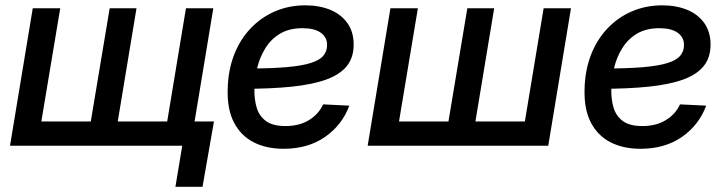

<svg xmlns="http://www.w3.org/2000/svg" viewBox="-20 -554 2757 730"><path d="M104.5 -522.5H209L137.2 -92.3H325.2L397 -522.5H499L427.7 -92.3H615.7L687 -522.5H791L704.6 0H18.1ZM647 156.2 672.9 0H634.8L649.9 -92.3H793.5L750 156.2Z M1058.1 11.7Q992.7 11.7 944.1 -13.2Q895.5 -38.1 869.4 -88.6Q843.3 -139.2 845.7 -215.3Q847.2 -286.1 869.6 -344.5Q892.1 -402.8 932.1 -445.3Q972.2 -487.8 1025.4 -510.7Q1078.6 -533.7 1140.6 -533.7Q1194.8 -533.7 1236.3 -516.4Q1277.8 -499 1301.3 -465.6Q1324.7 -432.1 1324.7 -384.3Q1324.7 -335 1298.3 -302.5Q1272 -270 1219.5 -251.2Q1167 -232.4 1088.6 -224.4Q1010.3 -216.3 905.3 -216.3L918 -293.5Q1008.8 -293.5 1068.1 -298.6Q1127.4 -303.7 1161.4 -314.5Q1195.3 -325.2 1209.5 -342.3Q1223.6 -359.4 1223.6 -382.8Q1223.6 -412.6 1199.5 -429.7Q1175.3 -446.8 1129.9 -446.8Q1080.1 -446.8 1045.4 -426.3Q1010.7 -405.8 989.3 -371.3Q967.8 -336.9 957.8 -295.4Q947.8 -253.9 947.3 -211.4Q946.8 -174.8 956.3 -143.6Q965.8 -112.3 991.7 -93.5Q1017.6 -74.7 1065.4 -74.7Q1117.7 -74.7 1154.8 -97.4Q1191.9 -120.1 1208.5 -157.2L1308.1 -152.3Q1280.8 -78.6 1215.8 -33.4Q1150.9 11.7 1058.1 11.7Z M1464.4 -522.5H1568.8L1497.1 -92.3H1685.1L1756.8 -522.5H1858.9L1787.6 -92.3H1975.6L2046.9 -522.5H2150.9L2064.5 0H1377.9Z M2415 11.7Q2349.6 11.7 2301 -13.2Q2252.4 -38.1 2226.3 -88.6Q2200.2 -139.2 2202.6 -215.3Q2204.1 -286.1 2226.6 -344.5Q2249 -402.8 2289.1 -445.3Q2329.1 -487.8 2382.3 -510.7Q2435.5 -533.7 2497.6 -533.7Q2551.8 -533.7 2593.3 -516.4Q2634.8 -499 2658.2 -465.6Q2681.6 -432.1 2681.6 -384.3Q2681.6 -335 2655.3 -302.5Q2628.9 -270 2576.4 -251.2Q2523.9 -232.4 2445.6 -224.4Q2367.2 -216.3 2262.2 -216.3L2274.9 -293.5Q2365.7 -293.5 2425 -298.6Q2484.4 -303.7 2518.3 -314.5Q2552.2 -325.2 2566.4 -342.3Q2580.6 -359.4 2580.6 -382.8Q2580.6 -412.6 2556.4 -429.7Q2532.2 -446.8 2486.8 -446.8Q2437 -446.8 2402.3 -426.3Q2367.7 -405.8 2346.2 -371.3Q2324.7 -336.9 2314.7 -295.4Q2304.7 -253.9 2304.2 -211.4Q2303.7 -174.8 2313.2 -143.6Q2322.8 -112.3 2348.6 -93.5Q2374.5 -74.7 2422.4 -74.7Q2474.6 -74.7 2511.7 -97.4Q2548.8 -120.1 2565.4 -157.2L2665 -152.3Q2637.7 -78.6 2572.8 -33.4Q2507.8 11.7 2415 11.7Z"/></svg>

Font: Inter 28pt Medium
Style: Italic
Weight: 500
Italic angle: -9.3988°
Designer: Rasmus Andersson
Foundry: rsms
Version: Version 4.001;git-66647c0bb